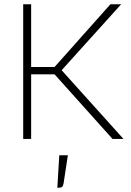

<svg xmlns="http://www.w3.org/2000/svg" viewBox="-20 -647 609 894"><path d="M267 -320 555 0H504L234 -301H125V0H88V-627H125V-335H234L494 -627H544ZM296 76 276 207Q274 218 269.5 222.5Q265 227 255 227H247L256 76Z"/></svg>

Font: Blinker ExtraLight
Style: Regular
Weight: 200
Designer: Juergen Huber
Foundry: supertype
Version: Version 1.017;hotconv 1.0.117;makeotfexe 2.5.65602